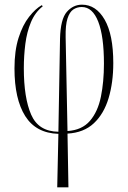

<svg xmlns="http://www.w3.org/2000/svg" viewBox="-20 -563 547 822"><path d="M225 239 230 10Q134 7 88 -66Q42 -139 42 -270Q42 -346 59.5 -401Q77 -456 104.5 -491Q132 -526 159 -541L163 -536Q130 -510 112.5 -468Q95 -426 88.5 -375Q82 -324 82 -271Q82 -144 113.5 -72Q145 0 230 1L237 -397Q239 -481 266 -512Q293 -543 331 -543Q391 -543 428 -479Q465 -415 465 -293Q465 -210 445 -143Q425 -76 382 -35.5Q339 5 269 9L273 239ZM261 -404 269 -2Q331 -6 365 -45.5Q399 -85 412 -149Q425 -213 425 -290Q425 -408 400.5 -470.5Q376 -533 330 -533Q310 -533 294 -522.5Q278 -512 269 -484Q260 -456 261 -404Z"/></svg>

Font: Noto Serif Display ExtraCondensed ExtraLight
Style: Regular
Weight: 200
Width: 2
Designer: Monotype Design Team
Foundry: Monotype Imaging Inc.
Version: Version 2.009